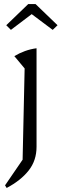

<svg xmlns="http://www.w3.org/2000/svg" viewBox="-20 -732 305 951"><path d="M13 199 5 186 92 59 102 -393 51 -454Q76 -469 103.5 -479Q131 -489 161 -493V-5Q161 63 122 112.5Q83 162 13 199ZM156 -712 265 -607 241 -584 137 -662 34 -584 11 -607 120 -712Z"/></svg>

Font: Piazzolla 24pt Light
Style: Regular
Weight: 300
Designer: Juan Pablo del Peral
Foundry: Huerta Tipografica
Version: Version 2.005